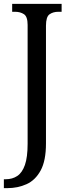

<svg xmlns="http://www.w3.org/2000/svg" viewBox="-28 -734 362 994"><path d="M-8 240V194H1Q36 194 61.5 177Q87 160 101 120Q115 80 115 10V-605Q115 -648 96 -660.5Q77 -673 50 -673H35V-714H291V-673H274Q247 -673 228.5 -660Q210 -647 210 -601V9Q210 98 182.5 148.5Q155 199 109.5 219.5Q64 240 10 240Z"/></svg>

Font: Noto Serif Tamil Condensed
Style: Regular
Weight: 400
Width: 3
Designer: Indian Type Foundry, Tom Grace, and the Monotype Design Team
Foundry: Monotype Imaging Inc.
Version: Version 2.004; ttfautohint (v1.8.4.7-5d5b)